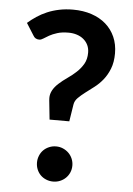

<svg xmlns="http://www.w3.org/2000/svg" viewBox="-53 -771 566 819"><g transform="rotate(5 230.0 -362.0)"><path d="M130 -68Q130 -83.5 135.8 -97.5Q141.5 -111.5 151.5 -121.5Q161.5 -131.5 175.5 -137.5Q189.5 -143.5 205.5 -143.5Q221.5 -143.5 235.2 -137.5Q249 -131.5 259.2 -121.5Q269.5 -111.5 275.5 -97.5Q281.5 -83.5 281.5 -68Q281.5 -52 275.5 -38.2Q269.5 -24.5 259.2 -14.5Q249 -4.5 235.2 1.2Q221.5 7 205.5 7Q189.5 7 175.5 1.2Q161.5 -4.5 151.5 -14.5Q141.5 -24.5 135.8 -38.2Q130 -52 130 -68ZM35.5 -657.5Q52.5 -672.5 72.8 -686Q93 -699.5 116.5 -709.5Q140 -719.5 167.5 -725.2Q195 -731 227 -731Q270.5 -731 306.2 -719Q342 -707 367.5 -684.8Q393 -662.5 407 -631Q421 -599.5 421 -560.5Q421 -522.5 410 -494.8Q399 -467 382.5 -446.5Q366 -426 346.2 -411Q326.5 -396 309 -382.8Q291.5 -369.5 278.8 -356.8Q266 -344 263.5 -328L252 -255H167.5L159 -336.5Q158.5 -342 158.5 -347Q158.5 -364 167 -379.8Q175.5 -395.5 191.8 -410.2Q208 -425 228 -438.8Q248 -452.5 265.5 -468.8Q283 -485 294.8 -505.2Q306.5 -525.5 306.5 -553.5Q306.5 -571.5 299.8 -585.8Q293 -600 281 -610.2Q269 -620.5 252.2 -626Q235.5 -631.5 216 -631.5Q187.5 -631.5 167.8 -625.2Q148 -619 134.2 -611.2Q120.5 -603.5 111 -597.2Q101.5 -591 94 -591Q76 -591 68 -606Z"/></g></svg>

Font: Lato
Style: Bold
Weight: 700
Designer: Lukasz Dziedzic with Adam Twardoch and Botio Nikoltchev
Foundry: tyPoland Lukasz Dziedzic
Version: Version 2.010; 2014-09-01; http://www.latofonts.com/; ttfaut